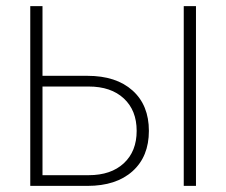

<svg xmlns="http://www.w3.org/2000/svg" viewBox="-20 -608 740 628"><path d="M79 0V-588H119V-360H266Q360 -360 413.5 -312Q467 -264 467 -180Q467 -96 413.5 -48Q360 0 266 0ZM581 0V-588H621V0ZM119 -35H270Q343 -35 385 -74Q427 -113 427 -180Q427 -247 385 -286Q343 -325 270 -325H119Z"/></svg>

Font: Martian Mono Thin
Style: Regular
Weight: 100
Monospace: yes
Designer: Roman Shamin
Foundry: Evil Martians
Version: Version 1.000; ttfautohint (v1.8.4.7-5d5b)